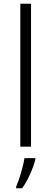

<svg xmlns="http://www.w3.org/2000/svg" viewBox="-20 -780 273 1021"><path d="M145 0V-760H88V0ZM168 68V61H110C104 104 81 180 66 212V221H98C130 176 157 112 168 68Z"/></svg>

Font: Noto Sans Khmer UI Light
Style: Regular
Weight: 300
Designer: Danh Hong and the Monotype Design Team
Foundry: Monotype Imaging Inc.
Version: Version 2.002